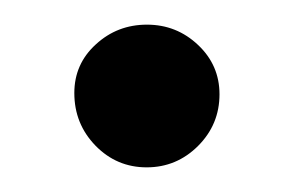

<svg xmlns="http://www.w3.org/2000/svg" viewBox="-20 -120 237 155"><path d="M157.2 -43.9Q157.2 -19.5 139.9 -2.2Q122.6 15.1 98.4 15.1Q74.2 15.1 57.1 -2.4Q40 -20 40 -44.9Q40 -68.4 57.4 -84.2Q74.7 -100.1 98.6 -100.1Q122.6 -100.1 139.9 -83.7Q157.2 -67.4 157.2 -43.9Z"/></svg>

Font: Neuton
Style: Regular
Weight: 400
Designer: Brian M Zick
Version: Version 1.3